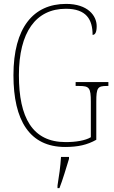

<svg xmlns="http://www.w3.org/2000/svg" viewBox="-20 -744 583 985"><path d="M314 10C381 10 428 -1 474 -27V-222C474 -294 481 -303 528 -303H536V-323H368V-303H386C438 -303 446 -294 446 -222V-40C418 -23 369 -15 317 -15C146 -15 77 -141 77 -358C77 -579 164 -699 318 -699C423 -699 455 -644 455 -565C468 -565 476 -578 476 -610C476 -663 431 -724 319 -724C151 -724 49 -602 49 -358C49 -126 132 10 314 10ZM275 208V221H285C301 181 321 113 334 71V61H293C290 111 283 159 275 208Z"/></svg>

Font: Noto Serif Myanmar Condensed Thin
Style: Regular
Weight: 100
Width: 3
Designer: Ben Mitchell and the Monotype Design Team
Foundry: Monotype Imaging Inc.
Version: Version 2.106